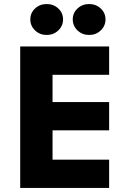

<svg xmlns="http://www.w3.org/2000/svg" viewBox="-20 -930 624 950"><path d="M520 -700V-560H240V-425H520V-285H240V-140H520V0H80V-700ZM292 -834Q292 -802 268.5 -779.5Q245 -757 211 -757Q177 -757 153.5 -779.5Q130 -802 130 -834Q130 -866 153.5 -888Q177 -910 211 -910Q245 -910 268.5 -888Q292 -866 292 -834ZM502 -834Q502 -802 478.5 -779.5Q455 -757 421 -757Q387 -757 363.5 -779.5Q340 -802 340 -834Q340 -866 363.5 -888Q387 -910 421 -910Q455 -910 478.5 -888Q502 -866 502 -834Z"/></svg>

Font: Goli Bold
Style: Regular
Weight: 700
Designer: jaikishan Patel
Foundry: MagicType
Version: Version 1.000